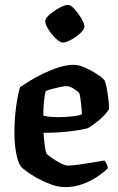

<svg xmlns="http://www.w3.org/2000/svg" viewBox="-20 -765 484 785"><path d="M246 0Q219 0 190 -10.5Q161 -21 134.5 -35.5Q108 -50 89 -64Q70 -78 65 -85Q53 -102 46 -139.5Q39 -177 39 -221Q39 -278 46 -329.5Q53 -381 62 -409Q76 -418 100.5 -433.5Q125 -449 156 -464Q187 -479 220 -489.5Q253 -500 283 -500Q301 -500 326.5 -489Q352 -478 375 -463Q398 -448 407 -437Q412 -428 416 -406.5Q420 -385 423 -360.5Q426 -336 426 -319Q409 -293 383 -272Q357 -251 339 -241Q315 -234 265.5 -228Q216 -222 158 -222Q160 -189 163.5 -165.5Q167 -142 170 -137Q173 -133 189.5 -121Q206 -109 226 -98.5Q246 -88 257 -88Q273 -88 302.5 -92Q332 -96 361.5 -101Q391 -106 407 -109Q411 -104 415.5 -96Q420 -88 421 -77Q406 -62 380 -44Q354 -26 319.5 -13Q285 0 246 0ZM219 -286Q243 -286 273 -289Q303 -292 315 -298Q314 -317 311 -344.5Q308 -372 305 -382Q302 -389 283.5 -401Q265 -413 253 -413Q244 -413 227 -409.5Q210 -406 193 -401.5Q176 -397 167 -393Q162 -375 159.5 -347.5Q157 -320 157 -293Q166 -289 184.5 -287.5Q203 -286 219 -286ZM236 -591Q226 -591 209 -607Q192 -623 178.5 -644Q165 -665 165 -678Q165 -690 183 -705.5Q201 -721 223 -733Q245 -745 258 -745Q269 -745 284.5 -728Q300 -711 312.5 -690Q325 -669 325 -656Q325 -645 308.5 -629.5Q292 -614 271 -602.5Q250 -591 236 -591Z"/></svg>

Font: Texturina 72pt
Style: Bold
Weight: 700
Designer: Guillermo Torres Carreño
Foundry: Omnibus-Type
Version: Version 1.002; ttfautohint (v1.8.3)